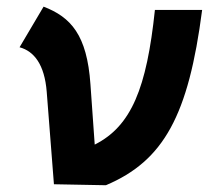

<svg xmlns="http://www.w3.org/2000/svg" viewBox="-20 -547 626 570"><path d="M140.1 0 294.4 2.9C466.3 -69.8 539.6 -204.6 580.1 -517.6H439.9C415.5 -285.6 370.1 -172.4 261.2 -117.7L248.5 -296.9C238.3 -443.4 190.4 -496.1 109.4 -527.3L38.1 -406.7C81.1 -395 112.3 -355.5 118.7 -274.4Z"/></svg>

Font: Cascadia Code
Style: Bold Italic
Weight: 700
Italic angle: -10°
Monospace: yes
Designer: Aaron Bell
Foundry: Saja Typeworks
Version: Version 2404.023